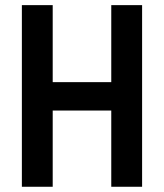

<svg xmlns="http://www.w3.org/2000/svg" viewBox="-20 -713 626 733"><path d="M404.8 0H522.5V-693.4H404.8V-399.4H181.2V-693.4H63.5V0H181.2V-291H404.8Z"/></svg>

Font: Cascadia Mono SemiBold
Style: Regular
Weight: 600
Monospace: yes
Designer: Aaron Bell
Foundry: Saja Typeworks
Version: Version 2404.023